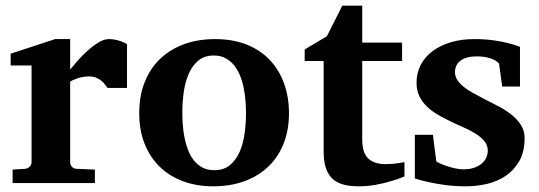

<svg xmlns="http://www.w3.org/2000/svg" viewBox="-20 -636 1876 668"><path d="M354 -330.1Q350.6 -335 345.5 -341.8Q340.3 -348.6 332.8 -355Q325.2 -361.3 314.5 -365.7Q303.7 -370.1 289.1 -370.1Q274.9 -370.1 262.7 -367.2Q250.5 -364.3 242.2 -360.8Q231.9 -356.9 224.1 -352.1V-71.8Q224.1 -63 230.2 -55.9Q236.3 -48.8 246.1 -48.8L310.1 -45.9V1H23.9V-45.9L67.9 -48.8Q77.1 -49.8 83.5 -56.4Q89.8 -63 89.8 -71.8V-408.2H17.1V-449.2L171.9 -500H224.1V-394Q233.4 -405.8 249.3 -423.8Q265.1 -441.9 283.7 -458.7Q302.2 -475.6 322 -487.8Q341.8 -500 358.9 -500Q367.7 -500 377 -498.5Q386.2 -497.1 394.8 -494.4Q403.3 -491.7 410.4 -488.5Q417.5 -485.4 421.9 -481.9V-330.1Z M835.9 -242.2Q835.9 -263.2 834 -286.4Q832 -309.6 827.4 -332Q822.8 -354.5 814.5 -374.5Q806.2 -394.5 793.7 -409.7Q781.2 -424.8 764.2 -433.8Q747.1 -442.9 724.1 -442.9Q690.4 -442.9 668.9 -424.3Q647.5 -405.8 635.5 -376.7Q623.5 -347.7 618.9 -313Q614.3 -278.3 614.3 -246.1Q614.3 -224.6 616 -201.2Q617.7 -177.7 622.3 -155.3Q627 -132.8 634.8 -112.8Q642.6 -92.8 655 -77.4Q667.5 -62 684.6 -53Q701.7 -43.9 725.1 -43.9Q759.3 -43.9 780.8 -62.3Q802.2 -80.6 814.5 -109.4Q826.7 -138.2 831.3 -173.3Q835.9 -208.5 835.9 -242.2ZM985.4 -241.2Q985.4 -185.1 967.5 -138.4Q949.7 -91.8 915.5 -58.3Q881.3 -24.9 832.3 -6.3Q783.2 12.2 721.2 12.2Q664.1 12.2 616.9 -5.4Q569.8 -22.9 535.9 -55.7Q502 -88.4 483.2 -135.5Q464.4 -182.6 464.4 -242.2Q464.4 -303.7 483.9 -351.6Q503.4 -399.4 538.3 -432.4Q573.2 -465.3 621.6 -482.7Q669.9 -500 728 -500Q790 -500 837.9 -481Q885.7 -461.9 918.5 -427.5Q951.2 -393.1 968.3 -345.7Q985.4 -298.3 985.4 -241.2Z M1387.2 -22Q1363.8 -12.2 1337.4 -4.9Q1314.9 2 1286.4 7.1Q1257.8 12.2 1227.1 12.2Q1193.8 12.2 1170.7 4.9Q1147.5 -2.4 1133.1 -17.8Q1118.7 -33.2 1112.3 -56.2Q1106 -79.1 1106 -110.8V-423.8H1040V-463.9L1117.2 -509.8L1170.9 -616.2H1240.2V-487.8H1378.9V-423.8H1240.2V-151.9Q1240.2 -104 1261.2 -84.5Q1282.2 -64.9 1322.3 -64.9Q1334 -64.9 1345.7 -65.9Q1357.4 -66.9 1366.7 -68.4Q1377.4 -69.8 1387.2 -71.8Z M1789.1 -335H1727.1L1716.3 -415Q1706.5 -426.3 1686 -433.1Q1665.5 -439.9 1638.2 -439.9Q1603 -439.9 1583 -425.5Q1563 -411.1 1563 -384.8Q1563 -370.1 1571.3 -357.4Q1579.6 -344.7 1593.8 -333.5Q1607.9 -322.3 1626 -312.3Q1644 -302.2 1664.1 -292Q1689 -279.3 1714.4 -266.1Q1739.7 -252.9 1759.8 -236.8Q1779.8 -220.7 1792.5 -200.9Q1805.2 -181.2 1805.2 -155.8Q1805.2 -108.4 1787.1 -76.4Q1769 -44.4 1740.2 -24.7Q1711.4 -4.9 1674.8 3.7Q1638.2 12.2 1601.1 12.2Q1564 12.2 1532 8.1Q1500 3.9 1475.6 -1.5Q1447.3 -7.3 1423.3 -15.1V-167H1486.3Q1487.3 -156.7 1489.3 -141.1Q1491.2 -125.5 1493.2 -110.8Q1495.1 -93.8 1498 -75.2Q1499 -72.8 1509.3 -68.1Q1519.5 -63.5 1533.7 -58.6Q1547.9 -53.7 1563.5 -50.3Q1579.1 -46.9 1591.3 -46.9Q1616.7 -46.9 1633.3 -53.7Q1649.9 -60.5 1659.7 -70.3Q1669.4 -80.1 1673.3 -91.1Q1677.2 -102.1 1677.2 -110.8Q1677.2 -131.3 1664.3 -146.2Q1651.4 -161.1 1630.9 -173.3Q1610.4 -185.5 1584.7 -196.5Q1559.1 -207.5 1534.2 -220.2Q1513.2 -230.5 1494.1 -242.7Q1475.1 -254.9 1460.7 -270Q1446.3 -285.2 1437.7 -304.2Q1429.2 -323.2 1429.2 -348.1Q1429.2 -382.8 1444.1 -410.9Q1459 -439 1485.8 -458.7Q1512.7 -478.5 1549.3 -489.3Q1585.9 -500 1629.9 -500Q1667 -500 1696.5 -495.8Q1726.1 -491.7 1746.6 -486.3Q1770.5 -480.5 1789.1 -473.1Z"/></svg>

Font: Charis SIL APac
Style: Bold
Weight: 700
Foundry: SIL International
Version: Version 5.000